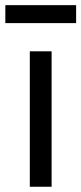

<svg xmlns="http://www.w3.org/2000/svg" viewBox="-52 -711 310 731"><path d="M61.5 0V-515.6H144.5V0ZM237.8 -691.4V-623H-31.7V-691.4Z"/></svg>

Font: Inter Khmer Looped
Style: Regular
Weight: 400
Designer: Rasmus Andersson, Sovichet Tep
Foundry: Anagata Design
Version: Version 1.000